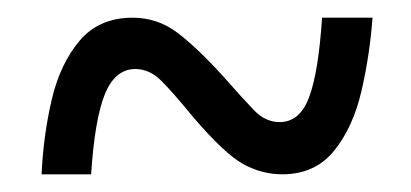

<svg xmlns="http://www.w3.org/2000/svg" viewBox="-20 -465 465 217"><path d="M27 -268Q29 -312 38.5 -352.5Q48 -393 70 -419Q92 -445 130 -445Q158 -445 180.5 -428Q203 -411 232 -379Q254 -354 267 -340.5Q280 -327 296 -327Q319 -327 329.5 -355.5Q340 -384 344 -445H401Q398 -403 388.5 -362Q379 -321 357.5 -294.5Q336 -268 299 -268Q276 -268 255 -279.5Q234 -291 198 -333Q176 -360 162.5 -373.5Q149 -387 133 -387Q110 -387 98.5 -358.5Q87 -330 83 -268Z"/></svg>

Font: Noto Serif ExtraCondensed Medium
Style: Regular
Weight: 500
Width: 2
Designer: Monotype Design Team
Foundry: Monotype Imaging Inc.
Version: Version 2.015